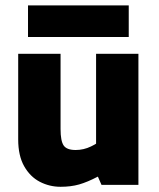

<svg xmlns="http://www.w3.org/2000/svg" viewBox="-20 -699 600 726"><path d="M209 7.3Q167 7.3 130.4 -11.7Q93.8 -30.8 71.3 -70.6Q48.8 -110.4 48.8 -171.9V-495.6H209V-210.9Q209 -166 220.7 -148.9Q232.4 -131.8 266.1 -131.8Q296.4 -131.8 324.2 -145.3Q352.1 -158.7 368.7 -174.3L343.3 -73.2V-495.6H503.4V0H363.8L350.1 -31.2Q310.1 -10.3 279.1 -1.5Q248 7.3 209 7.3ZM85.9 -559.1V-678.7H466.8V-559.1Z"/></svg>

Font: Anaheim ExtraBold
Style: Regular
Weight: 800
Version: Version 2.001